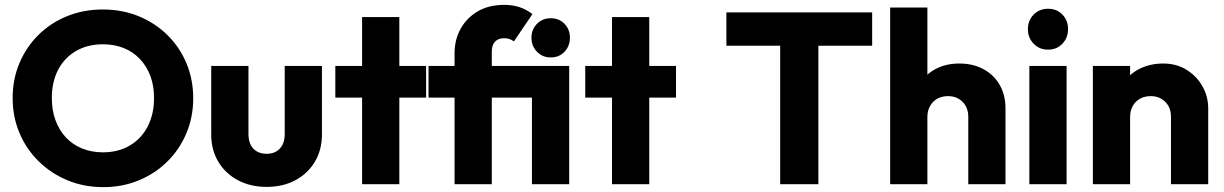

<svg xmlns="http://www.w3.org/2000/svg" viewBox="-20 -757 5029 789"><path d="M405 12Q325 12 257.5 -16Q190 -44 139 -94Q88 -144 60 -210.5Q32 -277 32 -354Q32 -432 60 -498Q88 -564 138 -613.5Q188 -663 255.5 -690.5Q323 -718 403 -718Q482 -718 549.5 -690.5Q617 -663 667.5 -613.5Q718 -564 746 -497.5Q774 -431 774 -353Q774 -276 746 -209.5Q718 -143 668 -93.5Q618 -44 550.5 -16Q483 12 405 12ZM403 -131Q466 -131 513.5 -159Q561 -187 587 -237.5Q613 -288 613 -354Q613 -404 598 -444.5Q583 -485 555 -514.5Q527 -544 488.5 -559.5Q450 -575 403 -575Q340 -575 292.5 -547.5Q245 -520 219 -470.5Q193 -421 193 -354Q193 -304 208 -263Q223 -222 250.5 -192.5Q278 -163 317 -147Q356 -131 403 -131Z M1076 11Q1009 11 957.5 -16.5Q906 -44 877 -92.5Q848 -141 848 -204V-486H1001V-206Q1001 -181 1009.5 -163Q1018 -145 1035 -135Q1052 -125 1076 -125Q1110 -125 1130 -146.5Q1150 -168 1150 -206V-486H1303V-205Q1303 -141 1274 -92.5Q1245 -44 1194 -16.5Q1143 11 1076 11Z M1468 0V-687H1621V0ZM1358 -356V-486H1731V-356Z M1848 0V-538Q1848 -594 1873 -639Q1898 -684 1943.5 -710.5Q1989 -737 2052 -737Q2086 -737 2114 -728Q2142 -719 2168 -699L2092 -587Q2082 -594 2072.5 -597Q2063 -600 2052 -600Q2027 -600 2014 -585.5Q2001 -571 2001 -546V0ZM1741 -356V-486H2230V-356ZM2166 0V-486H2319V0ZM2243 -521Q2209 -521 2186.5 -544.5Q2164 -568 2164 -602Q2164 -636 2186.5 -659Q2209 -682 2243 -682Q2278 -682 2300 -659Q2322 -636 2322 -602Q2322 -568 2300 -544.5Q2278 -521 2243 -521Z M2495 0V-687H2648V0ZM2385 -356V-486H2758V-356Z M3186 0V-696H3343V0ZM2965 -569V-706H3564V-569Z M3959 0V-277Q3959 -315 3935.5 -338.5Q3912 -362 3876 -362Q3851 -362 3832 -351.5Q3813 -341 3802 -321.5Q3791 -302 3791 -277L3732 -306Q3732 -363 3756 -406Q3780 -449 3823 -472.5Q3866 -496 3922 -496Q3979 -496 4022 -472.5Q4065 -449 4088.5 -407.5Q4112 -366 4112 -311V0ZM3638 0V-726H3791V0Z M4210 0V-486H4363V0ZM4287 -553Q4251 -553 4227.5 -577.5Q4204 -602 4204 -637Q4204 -673 4227.5 -697Q4251 -721 4287 -721Q4323 -721 4346 -697Q4369 -673 4369 -637Q4369 -602 4346 -577.5Q4323 -553 4287 -553Z M4792 0V-277Q4792 -315 4768.5 -338.5Q4745 -362 4709 -362Q4684 -362 4665 -351.5Q4646 -341 4635 -321.5Q4624 -302 4624 -277L4565 -306Q4565 -363 4590 -406Q4615 -449 4659.5 -472.5Q4704 -496 4760 -496Q4814 -496 4855.5 -470.5Q4897 -445 4921 -403Q4945 -361 4945 -311V0ZM4471 0V-486H4624V0Z"/></svg>

Font: Outfit Thin
Style: Bold
Weight: 700
Version: Version 1.100;gftools[0.9.27]